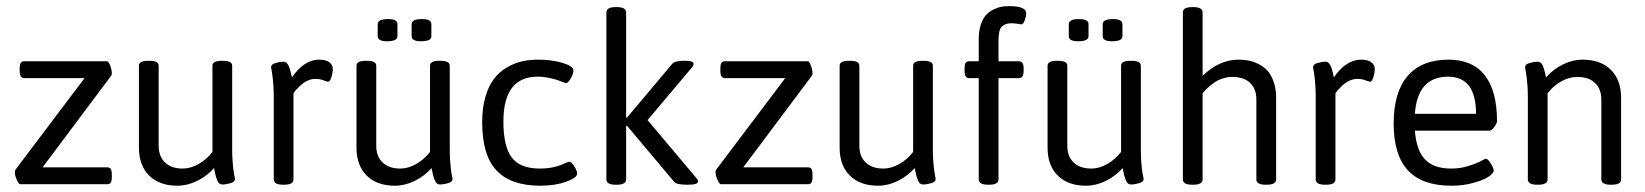

<svg xmlns="http://www.w3.org/2000/svg" viewBox="-20 -592 5287 617"><path d="M44.8 0Q40.4 0 34.1 -13.9Q27.7 -27.7 27.7 -38.8Q27.7 -43.6 30.1 -47.2L251.7 -340.9H58.3Q43.2 -340.9 43.2 -363.9V-372.6Q43.2 -384.9 46.8 -390Q50.3 -395.2 58.3 -395.2H323.8Q329 -395.2 334.1 -381.3Q339.3 -367.4 339.3 -356.3Q339.3 -352.4 337.7 -349.2L116.9 -54.3H324.6Q332.5 -54.3 335.9 -49.1Q339.3 -44 339.3 -31.7V-22.6Q339.3 -10.3 335.9 -5.2Q332.5 0 324.6 0Z M550.1 4.8Q492.3 4.8 459.4 -27.7Q426.5 -60.2 426.5 -117.7V-380.9Q426.5 -396.7 456.6 -396.7H459.8Q489.9 -396.7 489.9 -380.9V-124.1Q489.9 -89.2 510.3 -69.8Q530.7 -50.3 567.2 -50.3Q592.5 -50.3 618.1 -64.8Q643.7 -79.3 662.7 -103.8V-380.9Q662.7 -396.7 692.8 -396.7H696Q726.1 -396.7 726.1 -380.9V-112.2Q726.1 -94.7 727.1 -78.9Q728.1 -63 729.3 -52.5Q730.5 -42 731.9 -34.3Q733.3 -26.6 734.2 -22Q735.2 -17.4 735.2 -17Q735.2 -7.5 721 -3.4Q706.7 0.8 694.4 0.8Q689.3 0.8 685.1 -2.2Q680.9 -5.2 678.2 -12.5Q675.4 -19.8 674 -23.8Q672.6 -27.7 670.4 -38.8Q668.3 -49.9 667.9 -51.9Q644.1 -25.4 612.8 -10.3Q581.5 4.8 550.1 4.8Z M889.8 1.6Q859.7 1.6 859.7 -15.5V-281Q859.7 -298.5 858.7 -314.1Q857.7 -329.8 856.5 -340.3Q855.3 -350.8 854.1 -358.7Q853 -366.6 852 -371Q851 -375.3 851 -375.7Q851 -385.3 865 -389.4Q879.1 -393.6 891.4 -393.6Q895 -393.6 898.1 -392Q901.3 -390.4 903.7 -386.8Q906.1 -383.3 907.8 -379.9Q909.6 -376.5 911.2 -371Q912.8 -365.4 913.8 -361.7Q914.8 -357.9 916 -352Q917.2 -346 918 -343.2Q957.2 -400.3 1005.9 -400.3Q1027 -400.3 1038.2 -392Q1049.5 -383.7 1049.5 -371Q1049.5 -358.3 1045 -343.8Q1040.4 -329.4 1034.1 -329.4Q1031.3 -329.4 1019.6 -333.9Q1007.9 -338.5 992.9 -338.5Q981.8 -338.5 970.5 -333.7Q959.2 -329 951.1 -322.2Q942.9 -315.5 936.6 -308.4Q929.4 -301.6 926.3 -296.9L923.1 -292.1V-15.5Q923.1 1.6 893 1.6Z M1223.9 -459.4Q1193.8 -459.4 1193.8 -475.6V-514.5Q1193.8 -530.7 1227.1 -530.7Q1257.2 -530.7 1257.2 -514.5V-475.6Q1257.2 -459.4 1223.9 -459.4ZM1332.9 -459.4Q1302.8 -459.4 1302.8 -475.6V-514.5Q1302.8 -530.7 1336.1 -530.7Q1366.2 -530.7 1366.2 -514.5V-475.6Q1366.2 -459.4 1332.9 -459.4ZM1249.3 4.8Q1191.4 4.8 1158.5 -27.7Q1125.6 -60.2 1125.6 -117.7V-380.9Q1125.6 -396.7 1155.8 -396.7H1158.9Q1189.1 -396.7 1189.1 -380.9V-124.1Q1189.1 -89.2 1209.5 -69.8Q1229.9 -50.3 1266.3 -50.3Q1291.7 -50.3 1317.3 -64.8Q1342.8 -79.3 1361.9 -103.8V-380.9Q1361.9 -396.7 1392 -396.7H1395.2Q1425.3 -396.7 1425.3 -380.9V-112.2Q1425.3 -94.7 1426.3 -78.9Q1427.3 -63 1428.5 -52.5Q1429.6 -42 1431 -34.3Q1432.4 -26.6 1433.4 -22Q1434.4 -17.4 1434.4 -17Q1434.4 -7.5 1420.1 -3.4Q1405.9 0.8 1393.6 0.8Q1388.4 0.8 1384.3 -2.2Q1380.1 -5.2 1377.3 -12.5Q1374.6 -19.8 1373.2 -23.8Q1371.8 -27.7 1369.6 -38.8Q1367.4 -49.9 1367 -51.9Q1343.2 -25.4 1311.9 -10.3Q1280.6 4.8 1249.3 4.8Z M1716.2 4.8Q1622.3 4.8 1575.9 -43.8Q1529.5 -92.4 1529.5 -199.8Q1529.5 -245.7 1540 -281.2Q1550.5 -316.7 1567.6 -338.9Q1584.6 -361.1 1608.6 -375.1Q1632.6 -389.2 1657 -394.8Q1681.3 -400.3 1709.1 -400.3Q1753.1 -400.3 1788 -389.8Q1822.8 -379.3 1822.8 -365.4Q1822.8 -355.5 1814.1 -340.1Q1805.4 -324.6 1798.3 -324.6Q1797.5 -324.6 1796.7 -325Q1795.9 -325.4 1794.1 -326.2Q1792.3 -327 1790.3 -327.8Q1745.9 -345.6 1707.5 -345.6Q1597.7 -345.6 1597.7 -201.3Q1597.7 -120.9 1624.7 -85.6Q1651.6 -50.3 1715.4 -50.3Q1763 -50.3 1800.6 -69.8L1809 -72.1Q1816.5 -72.1 1825.6 -57.5Q1834.7 -42.8 1834.7 -34.1Q1834.7 -20.6 1799 -7.9Q1763.4 4.8 1716.2 4.8Z M1958.8 1.6Q1928.7 1.6 1928.7 -15.5V-552.1Q1928.7 -569.2 1958.8 -569.2H1962Q1992.1 -569.2 1992.1 -552.1V-214.4H1995.2L2139.9 -386.4Q2147 -396.7 2179.5 -396.7H2182.7Q2208.9 -396.7 2208.9 -387.2Q2208.9 -380.1 2201.3 -372.6L2061 -206.1L2216.8 -21Q2223.5 -13.1 2223.5 -9.1Q2223.5 1.6 2190.2 1.6H2186.7Q2153.8 1.6 2146.3 -7.9L1995.2 -187.5H1992.1V-15.5Q1992.1 1.6 1962 1.6Z M2296.5 0Q2292.1 0 2285.8 -13.9Q2279.4 -27.7 2279.4 -38.8Q2279.4 -43.6 2281.8 -47.2L2503.4 -340.9H2309.9Q2294.9 -340.9 2294.9 -363.9V-372.6Q2294.9 -384.9 2298.5 -390Q2302 -395.2 2309.9 -395.2H2575.5Q2580.7 -395.2 2585.8 -381.3Q2591 -367.4 2591 -356.3Q2591 -352.4 2589.4 -349.2L2368.6 -54.3H2576.3Q2584.2 -54.3 2587.6 -49.1Q2591 -44 2591 -31.7V-22.6Q2591 -10.3 2587.6 -5.2Q2584.2 0 2576.3 0Z M2801.8 4.8Q2744 4.8 2711.1 -27.7Q2678.2 -60.2 2678.2 -117.7V-380.9Q2678.2 -396.7 2708.3 -396.7H2711.5Q2741.6 -396.7 2741.6 -380.9V-124.1Q2741.6 -89.2 2762 -69.8Q2782.4 -50.3 2818.9 -50.3Q2844.2 -50.3 2869.8 -64.8Q2895.4 -79.3 2914.4 -103.8V-380.9Q2914.4 -396.7 2944.5 -396.7H2947.7Q2977.8 -396.7 2977.8 -380.9V-112.2Q2977.8 -94.7 2978.8 -78.9Q2979.8 -63 2981 -52.5Q2982.2 -42 2983.6 -34.3Q2984.9 -26.6 2985.9 -22Q2986.9 -17.4 2986.9 -17Q2986.9 -7.5 2972.7 -3.4Q2958.4 0.8 2946.1 0.8Q2940.9 0.8 2936.8 -2.2Q2932.6 -5.2 2929.8 -12.5Q2927.1 -19.8 2925.7 -23.8Q2924.3 -27.7 2922.1 -38.8Q2919.9 -49.9 2919.5 -51.9Q2895.8 -25.4 2864.4 -10.3Q2833.1 4.8 2801.8 4.8Z M3155.4 1.6Q3125.2 1.6 3125.2 -15.5V-340.9H3094.3Q3079.7 -340.9 3079.7 -363.9V-372.6Q3079.7 -384.9 3083 -390Q3086.4 -395.2 3094.3 -395.2H3125.2V-467.7Q3125.2 -493.5 3132 -513.1Q3138.7 -532.7 3148.6 -543.6Q3158.5 -554.5 3172.2 -561.2Q3185.9 -568 3197.8 -570.2Q3209.7 -572.3 3222.8 -572.3Q3277.8 -572.3 3277.8 -549.3Q3277.8 -541.4 3273.3 -527.5Q3268.7 -513.7 3261.6 -513.7Q3260.4 -513.7 3251.1 -515.5Q3241.8 -517.2 3229.1 -517.2Q3209.7 -517.2 3199.2 -506.3Q3188.7 -495.4 3188.7 -461.8V-395.2H3254.1Q3269.5 -395.2 3269.5 -372.6V-363.9Q3269.5 -340.9 3254.1 -340.9H3188.7V-15.5Q3188.7 1.6 3158.5 1.6Z M3444.7 -459.4Q3414.6 -459.4 3414.6 -475.6V-514.5Q3414.6 -530.7 3447.9 -530.7Q3478 -530.7 3478 -514.5V-475.6Q3478 -459.4 3444.7 -459.4ZM3553.7 -459.4Q3523.6 -459.4 3523.6 -475.6V-514.5Q3523.6 -530.7 3556.9 -530.7Q3587 -530.7 3587 -514.5V-475.6Q3587 -459.4 3553.7 -459.4ZM3470.1 4.8Q3412.2 4.8 3379.3 -27.7Q3346.4 -60.2 3346.4 -117.7V-380.9Q3346.4 -396.7 3376.5 -396.7H3379.7Q3409.8 -396.7 3409.8 -380.9V-124.1Q3409.8 -89.2 3430.2 -69.8Q3450.7 -50.3 3487.1 -50.3Q3512.5 -50.3 3538 -64.8Q3563.6 -79.3 3582.6 -103.8V-380.9Q3582.6 -396.7 3612.8 -396.7H3615.9Q3646.1 -396.7 3646.1 -380.9V-112.2Q3646.1 -94.7 3647 -78.9Q3648 -63 3649.2 -52.5Q3650.4 -42 3651.8 -34.3Q3653.2 -26.6 3654.2 -22Q3655.2 -17.4 3655.2 -17Q3655.2 -7.5 3640.9 -3.4Q3626.6 0.8 3614.3 0.8Q3609.2 0.8 3605 -2.2Q3600.9 -5.2 3598.1 -12.5Q3595.3 -19.8 3593.9 -23.8Q3592.5 -27.7 3590.4 -38.8Q3588.2 -49.9 3587.8 -51.9Q3564 -25.4 3532.7 -10.3Q3501.4 4.8 3470.1 4.8Z M3811.3 1.6Q3781.2 1.6 3781.2 -15.5V-552.1Q3781.2 -569.2 3811.3 -569.2H3814.5Q3844.6 -569.2 3844.6 -552.1V-348.4Q3898.1 -400.3 3960.8 -400.3Q3977 -400.3 3991.9 -397.5Q4006.7 -394.8 4023.6 -386.6Q4040.4 -378.5 4052.5 -365.4Q4064.6 -352.4 4072.7 -329.8Q4080.9 -307.2 4080.9 -277.4V-15.5Q4080.9 1.6 4050.7 1.6H4047.6Q4017.4 1.6 4017.4 -15.5V-271.9Q4017.4 -306.4 3997.4 -325.6Q3977.4 -344.8 3939.4 -344.8Q3923.9 -344.8 3908.2 -339.5Q3892.6 -334.1 3881.7 -326.4Q3870.8 -318.7 3862.1 -310.7Q3853.3 -302.8 3849 -297.3L3844.6 -292.1V-15.5Q3844.6 1.6 3814.5 1.6Z M4238.2 1.6Q4208.1 1.6 4208.1 -15.5V-281Q4208.1 -298.5 4207.1 -314.1Q4206.1 -329.8 4204.9 -340.3Q4203.7 -350.8 4202.5 -358.7Q4201.3 -366.6 4200.4 -371Q4199.4 -375.3 4199.4 -375.7Q4199.4 -385.3 4213.4 -389.4Q4227.5 -393.6 4239.8 -393.6Q4243.4 -393.6 4246.5 -392Q4249.7 -390.4 4252.1 -386.8Q4254.5 -383.3 4256.2 -379.9Q4258 -376.5 4259.6 -371Q4261.2 -365.4 4262.2 -361.7Q4263.2 -357.9 4264.4 -352Q4265.6 -346 4266.3 -343.2Q4305.6 -400.3 4354.3 -400.3Q4375.3 -400.3 4386.6 -392Q4397.9 -383.7 4397.9 -371Q4397.9 -358.3 4393.4 -343.8Q4388.8 -329.4 4382.5 -329.4Q4379.7 -329.4 4368 -333.9Q4356.3 -338.5 4341.3 -338.5Q4330.2 -338.5 4318.9 -333.7Q4307.6 -329 4299.4 -322.2Q4291.3 -315.5 4285 -308.4Q4277.8 -301.6 4274.7 -296.9L4271.5 -292.1V-15.5Q4271.5 1.6 4241.4 1.6Z M4644.5 4.8Q4550.1 4.8 4504.4 -44.6Q4458.6 -93.9 4458.6 -195Q4458.6 -295.7 4503.6 -348Q4548.6 -400.3 4635 -400.3Q4712.2 -400.3 4751.5 -350Q4790.7 -299.6 4790.7 -202.9Q4790.7 -195.8 4782 -183.9Q4773.3 -172 4766.5 -172H4526.8Q4531.5 -108.6 4559.5 -79.5Q4587.4 -50.3 4643.7 -50.3Q4672.6 -50.3 4698.2 -58.3Q4723.7 -66.2 4738.2 -74.1Q4752.7 -82 4754.3 -82Q4761.4 -82 4770.7 -66.6Q4780 -51.1 4780 -44Q4780 -34.9 4762.6 -23.6Q4745.1 -12.3 4712.8 -3.8Q4680.5 4.8 4644.5 4.8ZM4526.8 -226.3H4723.3Q4723.3 -345.6 4633.4 -345.6Q4535.1 -345.6 4526.8 -226.3Z M4919.9 1.6Q4889.8 1.6 4889.8 -15.5V-281Q4889.8 -298.5 4888.8 -314.1Q4887.8 -329.8 4886.4 -340.3Q4885.1 -350.8 4883.9 -358.7Q4882.7 -366.6 4881.7 -371Q4880.7 -375.3 4880.7 -375.7Q4880.7 -385.3 4895 -389.4Q4909.2 -393.6 4921.5 -393.6Q4926.7 -393.6 4930.8 -390.6Q4935 -387.6 4937.8 -380.9Q4940.5 -374.2 4941.9 -369.8Q4943.3 -365.4 4945.5 -355.5Q4947.7 -345.6 4948.1 -343.2Q4971.9 -370.2 5003.2 -385.3Q5034.5 -400.3 5065.8 -400.3Q5123.7 -400.3 5156.6 -367.6Q5189.5 -334.9 5189.5 -277.4V-15.5Q5189.5 1.6 5159.3 1.6H5156.2Q5126 1.6 5126 -15.5V-271.9Q5126 -306 5105.6 -325.4Q5085.2 -344.8 5048.8 -344.8Q5023.4 -344.8 4997.6 -330.8Q4971.9 -316.7 4953.2 -292.1V-15.5Q4953.2 1.6 4923.1 1.6Z"/></svg>

Font: Jaldi
Style: Regular
Weight: 400
Designer: Pablo Cosgaya and Nicolas Silva
Foundry: Omnibus-Type
Version: Version 1.001;PS 001.001;hotconv 1.0.70;makeotf.lib2.5.58329